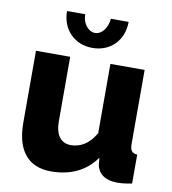

<svg xmlns="http://www.w3.org/2000/svg" viewBox="-83 -802 792 884"><g transform="rotate(10 313.5 -360.0)"><path d="M214 10C302 10 375 -22 423 -91L426 -59C434 -16 468 8 524 8C541 8 562 6 592 0V-135C567 -137 558 -148 558 -180V-525H398V-201C367 -146 325 -125 283 -125C236 -125 210 -160 210 -224V-525H50V-189C50 -59 107 10 214 10ZM303 -653C271 -653 244 -688 244 -730H159C159 -644 219 -583 303 -583C388 -583 447 -644 447 -730H364C360 -685 334 -653 303 -653Z"/></g></svg>

Font: Raleway
Style: ExtraBold
Weight: 800
Designer: Matt McInerney, Pablo Impallari, Rodrigo Fuenzalida
Foundry: Matt McInerney, Pablo Impallari, Rodrigo Fuenzalida
Version: Version 3.000